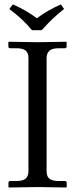

<svg xmlns="http://www.w3.org/2000/svg" viewBox="-20 -832 333 853"><path d="M122.1 -697.8Q84 -745.1 21.5 -792L37.1 -812.5Q95.7 -787.1 143.6 -751Q193.8 -787.6 250.5 -812.5L264.6 -792Q217.3 -755.9 165 -697.8ZM187 -573.7V-71.3Q187 -47.9 199.7 -37.8Q212.4 -27.8 241.7 -27.8H268.1Q276.4 -27.8 276.4 -19.5V-1L274.4 1Q187.5 -1 148.4 -1L19.5 1L17.6 -1V-19.5Q17.6 -27.8 25.4 -27.8H51.8Q81.5 -27.8 94 -38.6Q106.4 -49.3 106.4 -71.3V-573.7Q106.4 -597.2 93.8 -607.4Q81.1 -617.7 51.8 -617.7H25.4Q17.1 -617.7 17.1 -626V-644.5L19 -646.5Q106 -644.5 145 -644.5L273.9 -646.5L275.9 -644.5V-626Q275.9 -617.7 268.1 -617.7H241.7Q211.9 -617.7 199.5 -606.7Q187 -595.7 187 -573.7Z"/></svg>

Font: Libertinage
Style: b
Weight: 400
Designer: OSP
Foundry: OSP
Version: Version 1.0; 2008; OFL relea